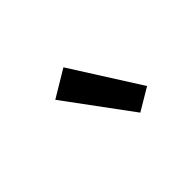

<svg xmlns="http://www.w3.org/2000/svg" viewBox="-51 -973 602 602"><g transform="rotate(-45 250.0 -672.5)"><path d="M311 -537 151 -754 241 -808 385 -581Z"/></g></svg>

Font: Iosevka Term Curly SmBd Obl
Style: Regular
Weight: 600
Italic angle: -9°
Designer: Belleve Invis
Foundry: Belleve Invis
Version: Version 32.3.0